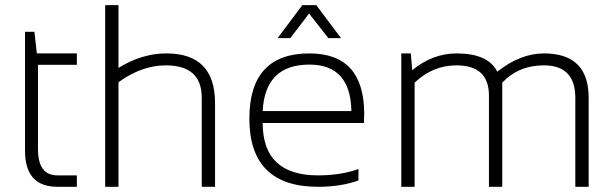

<svg xmlns="http://www.w3.org/2000/svg" viewBox="-20 -718 2361 738"><path d="M76.2 -595.7H112.3L121.6 -512.7H275.4V-468.8H126V-145Q126 -43.9 200.2 -43.9H275.4V0H201.2Q76.2 0 76.2 -138.2Z M384.3 0V-698.2H435.5V-457Q525.4 -512.7 619.6 -512.7Q806.6 -512.7 806.6 -321.8V0H755.4V-342.8Q755.4 -466.8 617.2 -466.8Q524.9 -466.8 435.5 -401.9V0Z M1169.4 -512.7Q1379.9 -512.7 1379.9 -279.8Q1379.9 -263.2 1378.9 -245.1H989.7Q989.7 -43.9 1202.6 -43.9Q1290 -43.9 1357.9 -68.4V-24.4Q1290 0 1202.6 0Q938.5 0 938.5 -262.2Q938.5 -512.7 1169.4 -512.7ZM989.7 -291H1330.6Q1327.6 -469.7 1169.4 -469.7Q998.5 -469.7 989.7 -291ZM1142.1 -698.2H1195.8L1291 -571.3H1242.2L1168 -666L1095.7 -571.3H1046.9Z M1522.5 0V-512.7H1559.1L1564.5 -448.2Q1643.1 -512.7 1734.9 -512.7Q1856 -512.7 1891.6 -442.4Q1980 -512.7 2070.8 -512.7Q2242.7 -512.7 2242.7 -342.3V0H2191.4V-342.3Q2191.4 -466.8 2070.3 -466.8Q1973.6 -466.8 1910.6 -400.4V0H1859.4V-350.6Q1859.4 -466.8 1734.4 -466.8Q1643.6 -466.8 1573.7 -400.4V0Z"/></svg>

Font: Sansation Light
Style: Light
Weight: 300
Designer: Bernd Montag
Version: Version 1.301